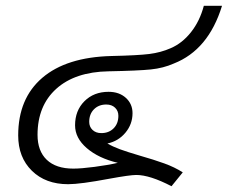

<svg xmlns="http://www.w3.org/2000/svg" viewBox="-20 -628 789 665"><path d="M452 -22Q430 -22 359 -9Q258 10 216 10Q138 10 90.5 -36.5Q43 -83 43 -159Q43 -287 126.5 -358.5Q210 -430 366 -434Q457 -436 497 -441Q537 -446 571 -461Q611 -478 641.5 -516.5Q672 -555 686 -608H749Q702 -455 582 -408Q546 -392 502.5 -387.5Q459 -383 356 -381Q240 -379 175 -320.5Q110 -262 110 -161Q110 -105 142 -74.5Q174 -44 234 -44Q261 -44 307 -50Q353 -56 388 -64Q321 -80 280.5 -115Q240 -150 240 -194Q240 -245 272.5 -277.5Q305 -310 356 -310Q393 -310 416 -289Q439 -268 439 -236Q439 -198 414.5 -168.5Q390 -139 352 -131Q371 -120 395.5 -111Q420 -102 464 -89Q513 -75 549 -62Q585 -49 613 -31L574 17Q499 -22 452 -22ZM390 -227Q390 -244 378.5 -255Q367 -266 348 -266Q322 -266 305.5 -249.5Q289 -233 289 -206Q289 -189 300.5 -178Q312 -167 331 -167Q357 -167 373.5 -183.5Q390 -200 390 -227Z"/></svg>

Font: Sarabun Light
Style: Italic
Weight: 300
Italic angle: -10°
Designer: Suppakit Chalermlarp | Katatrad Co.,Ltd.
Foundry: Cadson Demak Co.,Ltd.
Version: Version 1.000; ttfautohint (v1.6)